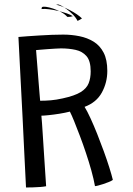

<svg xmlns="http://www.w3.org/2000/svg" viewBox="-20 -815 587 849"><path d="M95 14Q92 -42 88.2 -122.8Q84.5 -203.5 79.8 -296.2Q75 -389 70.2 -481.2Q65.5 -573.5 61.5 -651.5Q78.5 -653 102.8 -654.8Q127 -656.5 154.5 -658.2Q182 -660 209 -661Q236 -662 259.5 -662Q296 -662 331 -655Q366 -648 394 -630.8Q422 -613.5 438.2 -582.2Q454.5 -551 454.5 -501.5Q454.5 -450 430.5 -406Q406.5 -362 354 -342.5Q365.5 -324 380 -292.5Q394.5 -261 409.8 -222.8Q425 -184.5 439 -146Q453 -107.5 463.5 -74Q474 -40.5 479 -19.5Q472 -14.5 460.2 -9.8Q448.5 -5 436 -1Q423.5 3 413.8 5.5Q404 8 400 8Q394.5 -23 384 -60.8Q373.5 -98.5 360.2 -138.2Q347 -178 333.2 -214.2Q319.5 -250.5 308 -278.8Q296.5 -307 289 -321.5Q267.5 -316 242.2 -312Q217 -308 195.2 -305.8Q173.5 -303.5 163 -303.5Q164 -296 165.8 -269.8Q167.5 -243.5 170 -206.2Q172.5 -169 175 -128.5Q177.5 -88 180 -51.8Q182.5 -15.5 184 8.5Q174 10.5 158.5 11.8Q143 13 126 13.5Q109 14 95 14ZM157.5 -369.5Q181 -369.5 204.8 -371.5Q228.5 -373.5 257.5 -380Q310.5 -391.5 336.8 -407.8Q363 -424 372 -446.8Q381 -469.5 381 -499.5Q381 -545.5 362.5 -566.8Q344 -588 314.2 -594.5Q284.5 -601 249.5 -601Q241.5 -601 225.5 -600Q209.5 -599 191.5 -597.8Q173.5 -596.5 159 -595.2Q144.5 -594 139.5 -593.5Q140 -585 142 -562Q144 -539 146.2 -509.2Q148.5 -479.5 150.8 -450.2Q153 -421 155 -398.8Q157 -376.5 157.5 -369.5ZM342.5 -733.5Q334 -742 319.8 -751.8Q305.5 -761.5 288.8 -770.2Q272 -779 256 -785.5Q240 -792 228.5 -794Q230.5 -795 231 -794.8Q231.5 -794.5 232.2 -794.5Q233 -794.5 234.5 -795Q238 -796.5 249 -791Q260 -785.5 274.2 -775Q288.5 -764.5 302 -751Q315.5 -737.5 323 -722.5Q323.5 -723 325.8 -724Q328 -725 332.2 -727.2Q336.5 -729.5 342.5 -733.5ZM302 -743.5Q292 -750 274.8 -756Q257.5 -762 237 -766.8Q216.5 -771.5 197.2 -774Q178 -776.5 164 -775Q164 -775 164 -776.5Q164 -778 164.2 -780Q164.5 -782 166 -783.5Q170 -786.5 183.5 -784.8Q197 -783 215 -777Q233 -771 250.2 -761.5Q267.5 -752 277.5 -740.5Q279 -741 285 -740.5Q291 -740 302 -743.5Z"/></svg>

Font: Grandstander Thin Light
Style: Regular
Weight: 300
Version: Version 1.200